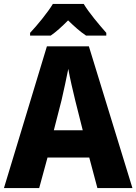

<svg xmlns="http://www.w3.org/2000/svg" viewBox="-20 -950 689 970"><path d="M403 -930H247C222 -888 167 -821 132 -784V-770H236C265 -790 292 -815 324 -847C357 -815 385 -790 415 -770H517V-784C481 -825 430 -885 403 -930ZM472 0H649L429 -716H217L0 0H178L220 -154H431ZM360 -443 398 -292H252L291 -444C301 -489 317 -559 325 -602C332 -561 350 -483 360 -443Z"/></svg>

Font: Noto Sans Lao SemiCondensed ExtraBold
Style: Regular
Weight: 800
Width: 4
Designer: Monotype Design Team
Foundry: Monotype Imaging Inc.
Version: Version 2.003